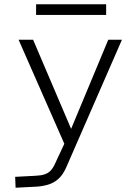

<svg xmlns="http://www.w3.org/2000/svg" viewBox="-20 -646 654 899"><path d="M67 -460H135L318 -31L311 38H286ZM290 138Q275 172 254 191Q233 210 207 218Q181 226 151 228L53 233L51 182L146 177Q172 176 188.5 170.5Q205 165 216 154Q227 143 236 124L306 -26L487 -460H551ZM149 -576V-626H477V-576Z"/></svg>

Font: Intel One Mono Light
Style: Regular
Weight: 300
Monospace: yes
Designer: Fred Shallcrass
Foundry: Frere-Jones Type LLC
Version: Version 1.004